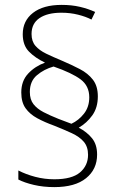

<svg xmlns="http://www.w3.org/2000/svg" viewBox="-20 -780 491 785"><path d="M67 -402Q67 -449 95 -479Q123 -509 164 -524Q124 -543 98.5 -569Q73 -595 73 -640Q73 -695 115 -727.5Q157 -760 232 -760Q273 -760 307 -752Q341 -744 369 -731L354 -700Q331 -712 299 -720Q267 -728 231 -728Q174 -728 141.5 -706Q109 -684 109 -641Q109 -611 125 -592.5Q141 -574 169 -560.5Q197 -547 233 -532Q273 -515 306.5 -497.5Q340 -480 360 -454Q380 -428 380 -386Q380 -340 357.5 -308.5Q335 -277 302 -258Q336 -240 356.5 -214.5Q377 -189 377 -148Q377 -88 332 -51.5Q287 -15 202 -15Q157 -15 118.5 -24Q80 -33 55 -46V-83Q86 -67 124 -57Q162 -47 202 -47Q274 -47 307 -75Q340 -103 340 -147Q340 -180 322.5 -200.5Q305 -221 273.5 -235.5Q242 -250 202 -266Q163 -280 132.5 -296.5Q102 -313 84.5 -337.5Q67 -362 67 -402ZM102 -404Q102 -373 117 -354Q132 -335 158 -321.5Q184 -308 219 -294L272 -274Q302 -288 323.5 -315.5Q345 -343 345 -382Q345 -429 309.5 -455.5Q274 -482 199 -508Q160 -497 131 -472.5Q102 -448 102 -404Z"/></svg>

Font: Noto Sans Georgian SemiCondensed ExtraLight
Style: Regular
Weight: 200
Width: 4
Designer: Monotype Design Team, Akaki Razmadze
Foundry: Google LLC
Version: Version 2.005; ttfautohint (v1.8.4.7-5d5b)